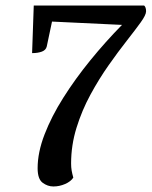

<svg xmlns="http://www.w3.org/2000/svg" viewBox="-20 -661 548 694"><path d="M173 13Q152 13 134 -0.5Q116 -14 116 -53Q116 -110 141 -175Q166 -240 209 -308Q252 -376 306.5 -443Q361 -510 421 -571L168 -583L149 -493Q146 -480 131.5 -474.5Q117 -469 96 -469L102 -641H501Q508 -635 508 -620Q508 -607 488.5 -580Q469 -553 438 -513.5Q407 -474 372.5 -425Q338 -376 307 -319Q276 -262 256.5 -199Q237 -136 237 -70Q237 -56 239 -44.5Q241 -33 245 -19Q236 -5 215.5 4Q195 13 173 13Z"/></svg>

Font: Petrona SemiBold
Style: Italic
Weight: 600
Italic angle: -9°
Designer: Ringo R. Seeber
Foundry: Ringo R. Seeber
Version: Version 2.001; ttfautohint (v1.8.3)